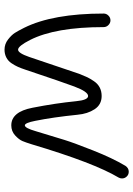

<svg xmlns="http://www.w3.org/2000/svg" viewBox="110 -700 590 850"><g transform="rotate(90 405.0 -275.0)"><path d="M740 -550Q753 -550 761.5 -541Q770 -532 770 -520Q770 -512 766 -505Q701 -396 619 -121Q611 -95 604.5 -79.5Q598 -64 579.5 -47Q561 -30 535 -30Q475 -30 457 -124Q437 -226 428 -317Q423 -370 405 -370Q386 -370 363 -309Q346 -264 288 -91Q282 -73 276 -59.5Q270 -46 260 -31Q250 -16 234.5 -8Q219 0 200 0Q175 0 155 -15.5Q135 -31 125.5 -46Q116 -61 103 -87Q40 -214 40 -439Q40 -451 49 -460Q58 -469 70 -469Q82 -469 91 -460Q100 -451 100 -439Q100 -225 157 -113Q184 -60 200 -60Q215 -60 232 -109Q296 -300 307 -331Q308 -333 309 -336Q317 -356 322.5 -367.5Q328 -379 339.5 -396Q351 -413 367.5 -421.5Q384 -430 405 -430Q443 -430 463.5 -399Q484 -368 488 -323Q499 -215 515 -136Q524 -90 535 -90Q547 -90 561 -139Q587 -225 599.5 -265.5Q612 -306 646 -392Q680 -478 714 -535Q724 -550 740 -550Z"/></g></svg>

Font: Pecita
Style: Book
Weight: 400
Width: 7
Version: Version 4.3